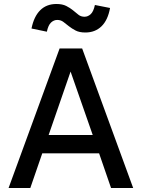

<svg xmlns="http://www.w3.org/2000/svg" viewBox="-20 -943 711 963"><path d="M648 0H537L477 -174H192L132 0H23L279 -700H392ZM445 -266 334 -584 224 -266ZM138 -800Q150 -860 181.5 -891.5Q213 -923 263 -923Q293 -923 312.5 -913Q332 -903 346.5 -891Q361 -879 373.5 -869Q386 -859 404 -859Q421 -859 435 -872Q449 -885 456 -918L532 -903Q521 -842 489 -811Q457 -780 408 -780Q378 -780 359 -790Q340 -800 325.5 -811.5Q311 -823 298 -833Q285 -843 267 -843Q250 -843 236 -830Q222 -817 215 -784Z"/></svg>

Font: NT Somic Medium
Style: Regular
Weight: 500
Designer: Ravid Balaliev — lead type designer, mastering
Michael Voronin — secret advisor, marketing
Ivan Kovalenko — best boy
Foundry: NT Type
Version: Version 0.7